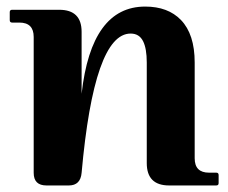

<svg xmlns="http://www.w3.org/2000/svg" viewBox="-20 -567 698 587"><path d="M122.1 0Q83 0 83 -38.6V-454.1Q83 -498 39.1 -498H17.1Q9.8 -498 9.8 -505.4V-529.8Q9.8 -537.1 17.1 -537.1H161.1Q229.5 -537.1 229.5 -469.7V-280.3Q259.3 -546.9 423.8 -546.9Q493.7 -546.9 533.2 -505.9Q575.2 -462.4 575.2 -376V-83Q575.2 -39.1 619.1 -39.1H641.1Q648.4 -39.1 648.4 -31.7V-7.3Q648.4 0 641.1 0H497.1Q428.7 0 428.7 -68.4V-376Q428.7 -418.5 417.5 -440.9Q405.8 -464.4 379.4 -464.4Q267.6 -464.4 229.5 -38.6Q226.1 0 190.4 0Z"/></svg>

Font: Simply Serif
Style: Bold
Weight: 700
Designer: Wojciech Kalinowski "wmk69" (wmk69@o2.pl)
Foundry: Wojciech Kalinowski "wmk69" (wmk69@o2.pl)
Version: Version 1.0.0; 2022-02-18